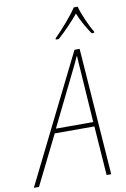

<svg xmlns="http://www.w3.org/2000/svg" viewBox="-161 -1009 700 1068"><g transform="rotate(-10 189.0 -475.0)"><path d="M-59 0H-30L108 -278H332L352 0H378L326 -717H297ZM119 -303 265 -600Q276 -622 285.5 -642Q295 -662 303 -680H305Q306 -662 307 -641Q308 -620 310 -600L330 -303ZM204 -791H221Q253 -819 284.5 -852Q316 -885 340 -914Q352 -883 370.5 -850Q389 -817 407 -791H421L422 -798Q405 -825 384.5 -872Q364 -919 356 -950H334Q311 -915 273 -871.5Q235 -828 205 -798Z"/></g></svg>

Font: Noto Sans UI SemiCondensed Thin
Style: Italic
Weight: 250
Width: 4
Italic angle: -12°
Designer: Monotype Design Team
Foundry: Monotype Imaging Inc.
Version: Version 1.901